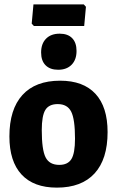

<svg xmlns="http://www.w3.org/2000/svg" viewBox="-20 -847 535 878"><path d="M363 -827 373 -816 365 -728H135L125 -739L133 -827ZM253 -693Q290 -693 310 -672.5Q330 -652 330 -614Q330 -574 307.5 -551Q285 -528 246 -528Q209 -528 188.5 -548.5Q168 -569 168 -607Q168 -647 190.5 -670Q213 -693 253 -693ZM255 -478Q361 -478 416.5 -418Q472 -358 472 -243Q472 -119 412.5 -54Q353 11 240 11Q134 11 78.5 -49Q23 -109 23 -223Q23 -347 82.5 -412.5Q142 -478 255 -478ZM244 -371Q204 -371 187.5 -344.5Q171 -318 171 -252Q171 -162 188.5 -127.5Q206 -93 251 -93Q290 -93 306.5 -119.5Q323 -146 323 -213Q323 -302 305.5 -336.5Q288 -371 244 -371Z"/></svg>

Font: Alegreya Sans ExtraBold
Style: Regular
Weight: 800
Designer: Juan Pablo del Peral
Foundry: Huerta Tipografica
Version: Version 2.007